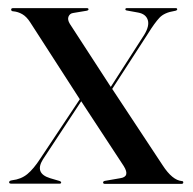

<svg xmlns="http://www.w3.org/2000/svg" viewBox="-20 -454 476 474"><path d="M152.5 -395 253.5 -239.5 336 -368Q349.5 -390 344.8 -404.8Q340 -419.5 321 -423L293.5 -428Q289.5 -428.5 289.5 -431Q289.5 -434 293.5 -434H413.5Q417.5 -434 417.5 -431Q417.5 -428 411 -427Q385.5 -423 373.5 -410Q361.5 -397 346 -372L257 -234.5L381.5 -46Q405.5 -9 429 -7Q432.5 -7 432.5 -3.5Q432.5 0 427.5 0H239.5Q234.5 0 234.5 -3.5Q234.5 -6.5 239 -7.5L276.5 -14Q302 -17.5 285.5 -44L180.5 -204L86 -60.5Q64.5 -26 104 -14L126 -7.5Q131 -6 131 -3.5Q131 -0.5 126.5 -0.5H8.5Q2.5 -0.5 2.5 -4Q2.5 -8 10 -9Q32 -11.5 47.5 -24.2Q63 -37 79.5 -62.5L177 -209L54.5 -399Q45.5 -413 35 -419Q24.5 -425 13.5 -426Q7.5 -426 7.5 -430.5Q7.5 -434 13 -434H194Q198.5 -434 198.5 -431Q198.5 -428.5 194 -427.5L161 -422Q152.5 -421 149.2 -413.2Q146 -405.5 152.5 -395Z"/></svg>

Font: Fraunces 144pt S000
Style: Regular
Weight: 400
Version: Version 1.000; ttfautohint (v1.8.3)